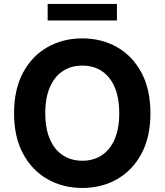

<svg xmlns="http://www.w3.org/2000/svg" viewBox="-20 -929 822 959"><path d="M391 9.8Q294.4 9.8 217.1 -34.2Q139.8 -78.1 95 -161.6Q50.2 -245 50.2 -363.3Q50.2 -482.3 95 -566Q139.8 -649.7 217.1 -693.5Q294.4 -737.3 391 -737.3Q487.8 -737.3 564.7 -693.5Q641.7 -649.7 686.6 -566Q731.4 -482.3 731.4 -363.3Q731.4 -244.7 686.6 -161.3Q641.7 -77.8 564.7 -34Q487.8 9.8 391 9.8ZM391 -126.2Q447 -126.2 488.4 -153.5Q529.9 -180.8 552.7 -233.7Q575.6 -286.6 575.6 -363.3Q575.6 -440.4 552.7 -493.6Q529.9 -546.8 488.4 -574.1Q447 -601.4 391 -601.4Q335.4 -601.4 293.8 -574.1Q252.2 -546.8 229.2 -493.6Q206.1 -440.4 206.1 -363.3Q206.1 -286.6 229.2 -233.7Q252.2 -180.8 293.8 -153.5Q335.4 -126.2 391 -126.2ZM564.1 -909.2V-826.8H218V-909.2Z"/></svg>

Font: GitLab Sans
Style: Regular
Weight: 400
Designer: Rasmus Andersson
Foundry: Modifications by GitLab B.V., manufactured by rsms
Version: Version 4.000;git-c8fb6b7